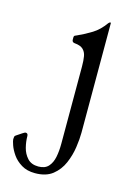

<svg xmlns="http://www.w3.org/2000/svg" viewBox="-201 -520 518 762"><g transform="rotate(15 58.0 -139.5)"><path d="M158 -15Q158 11 153 45.5Q148 80 134 112.5Q120 145 93 166.5Q66 188 21 188Q-12 188 -35 174Q-58 160 -71.5 140.5Q-85 121 -91 103.5Q-97 86 -97 80Q-97 75 -96 70Q-95 65 -89 62L-68 48Q-59 42 -56 42Q-46 42 -46 54Q-46 76 -40 100Q-34 124 -18 141.5Q-2 159 27 159Q54 159 68 143.5Q82 128 87 103Q92 78 92 48V-269Q92 -294 89 -311Q86 -328 75 -338.5Q64 -349 40 -351Q29 -352 29 -363V-373Q29 -378 33 -380Q37 -382 42 -384Q71 -397 98.5 -414Q126 -431 148 -462Q152 -467 155 -467H156Q158 -467 158 -466Z"/></g></svg>

Font: Young Serif Light
Style: Regular
Weight: 300
Designer: Bastien Sozeau
Foundry: NBR — Bastien Sozeau
Version: Version 5.001